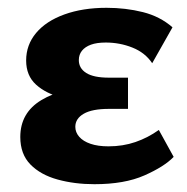

<svg xmlns="http://www.w3.org/2000/svg" viewBox="-20 -458 478 492"><path d="M222 14Q171 14 127.5 2Q84 -10 58 -36.5Q32 -63 32 -107Q32 -169 86 -201.5Q140 -234 226 -234V-198Q179 -198 138.5 -208Q98 -218 72.5 -241Q47 -264 47 -303Q47 -343 72.5 -373.5Q98 -404 145 -421Q192 -438 253 -438Q302 -438 346 -427Q390 -416 422 -388L370 -296Q352 -323 319.5 -336Q287 -349 251 -349Q228 -349 213 -343.5Q198 -338 190 -328Q182 -318 182 -304Q182 -283 201 -271Q220 -259 259 -259H308V-179H259Q216 -179 194.5 -166.5Q173 -154 173 -133Q173 -119 183 -107.5Q193 -96 212 -89.5Q231 -83 258 -83Q295 -83 327 -94Q359 -105 387 -125L425 -56Q401 -31 350 -8.5Q299 14 222 14Z"/></svg>

Font: Ysabeau Office ExtraBold
Style: Regular
Weight: 800
Designer: Christian Thalmann (Catharsis Fonts)
Version: Version 2.001;gftools[0.9.30]; featfreeze: tnum,lnum,ss02